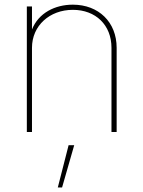

<svg xmlns="http://www.w3.org/2000/svg" viewBox="-20 -574 624 835"><path d="M119.1 -366.2C119.1 -461.9 195.3 -531.2 296.9 -531.2C396 -531.2 464.8 -465.3 464.8 -366.2V0H487.3V-366.2C487.3 -478 408.7 -553.7 296.9 -553.7C219.7 -553.7 147.9 -518.1 119.1 -445.8V-545.9H96.7V0H119.1ZM231.4 241.2H250L302.7 57.6H278.3Z"/></svg>

Font: Raveo Thin
Style: Regular
Weight: 100
Designer: Jakub Foglar, Rasmus Andersson (Inter)
Foundry: Jakubfoglar.com
Version: Version 1.100;Glyphs 3.2.3 (3260)